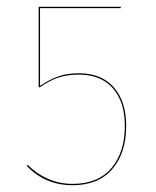

<svg xmlns="http://www.w3.org/2000/svg" viewBox="-20 -537 461 566"><path d="M336 -513H98V-284Q125 -302 151 -311.5Q177 -321 213 -321Q279 -321 315.5 -279.5Q352 -238 352 -166Q352 -86 311 -38.5Q270 9 194 9Q113 9 59 -48L62 -51Q87 -25 121 -10Q155 5 194 5Q269 5 308.5 -41.5Q348 -88 348 -166Q348 -237 312.5 -277Q277 -317 213 -317Q177 -317 151 -308Q125 -299 98 -280H94V-517H336Z"/></svg>

Font: FiraGO Four
Style: Regular
Weight: 100
Designer: bBox Type
Foundry: bBox Type GmbH
Version: Version 1.001